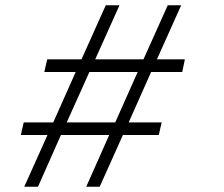

<svg xmlns="http://www.w3.org/2000/svg" viewBox="-20 -708 850 728"><path d="M72 0 160 -196H59L70 -244H182L267 -435H148L159 -483H289L381 -688H433L341 -483H524L616 -688H667L575 -483H681L671 -435H553L468 -244H593L582 -196H446L358 0H307L394 -196H211L124 0ZM233 -244H417L502 -435H319Z"/></svg>

Font: Saira Light
Style: Italic
Weight: 300
Italic angle: -12°
Designer: Hector Gatti with collaboration of the Omnibus-Type team
Foundry: Omnibus-Type
Version: Version 1.100; ttfautohint (v1.8.3)